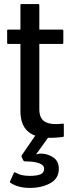

<svg xmlns="http://www.w3.org/2000/svg" viewBox="-20 -670 352 940"><path d="M292.5 -60V-5Q292.5 0 287.5 0.5Q179.5 14.5 129.8 -16.8Q80 -48 80 -126V-455H20Q15 -455 15 -460V-520Q15 -525 20 -525H80V-645Q80 -650 85 -650H167.5Q172.5 -650 172.5 -645V-525H285Q290 -525 290 -520V-460Q290 -455 285 -455H172.5V-136Q172.5 -88 202.2 -72.8Q232 -57.5 288 -64.5Q292.5 -65 292.5 -60ZM126 250Q69 250 32 225.5Q27 222 29.5 217L47.5 177Q50 172 54.5 174.5Q74 185 90.8 188Q107.5 191 126 191Q161.5 191 178.8 183.2Q196 175.5 196 156Q196 121 102.5 120Q96 120 94 115L86 98Q84 94 88 88L169 -30H240L156.5 86Q169.5 82 180 82Q212.5 82 240.2 100.2Q268 118.5 268 156Q268 204 226 227Q184 250 126 250Z"/></svg>

Font: MFEK Sans
Style: Regular
Weight: 400
Designer: Owen Earl
Foundry: indestructible type*
Version: Version 0.001; ttfautohint (v1.8.4.7-5d5b)